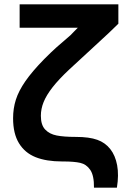

<svg xmlns="http://www.w3.org/2000/svg" viewBox="-20 -740 566 880"><path d="M410.7 120Q411.4 64.4 393.6 38.5Q375.8 12.7 347.6 6.4Q319.4 0.1 270 0H264.3Q192.2 0 143 -19.7Q93.9 -39.4 67 -83.5Q40 -127.5 40 -198Q40 -243 52.7 -283Q65.3 -322.9 96.3 -367.8Q127.3 -412.6 183 -469.5Q215.2 -501.8 239.4 -523.5Q263.5 -545.2 303.2 -578.7Q309.7 -585.5 319 -595Q328.2 -604.5 336.7 -613H70V-720H522.5V-631.3L479.5 -589.7Q458.5 -570.2 417.5 -532.3Q376.5 -494.5 297.2 -421.3Q249.3 -376.3 221 -340.1Q192.7 -303.8 180 -272.5Q167.3 -241.1 167.3 -209.3Q167.3 -167.3 187 -146.4Q206.8 -125.4 239.9 -119Q273.1 -112.5 327.8 -112.5Q389.2 -112.5 426 -99.2Q461.7 -86.6 485.1 -57.2Q508.5 -27.8 516.9 17.3Q525.2 62.3 515.8 120Z"/></svg>

Font: Manrope
Style: Regular
Weight: 400
Designer: Mikhail Sharanda
Foundry: Mikhail Sharanda
Version: Version 4.503